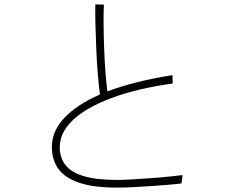

<svg xmlns="http://www.w3.org/2000/svg" viewBox="-20 -829 1040 874"><path d="M811 -32 806 6Q784 9 747.5 12Q711 15 668.5 18Q626 21 585.5 23Q545 25 514 25Q405 25 339.5 2.5Q274 -20 245 -61.5Q216 -103 216 -159Q216 -233 274 -293.5Q332 -354 435 -399Q430 -435 425.5 -488Q421 -541 418.5 -600Q416 -659 414.5 -714Q413 -769 414 -809L453 -808Q451 -772 451.5 -719.5Q452 -667 454 -610Q456 -553 460 -501Q464 -449 469 -413Q594 -460 765 -487L766 -449Q603 -426 488 -383Q373 -340 312.5 -283Q252 -226 252 -159Q252 -112 277.5 -78.5Q303 -45 360.5 -27.5Q418 -10 514 -10Q543 -10 583 -12.5Q623 -15 666.5 -18Q710 -21 748 -25Q786 -29 811 -32Z"/></svg>

Font: Zen Kaku Gothic Antique Light
Style: Regular
Weight: 300
Designer: Yoshimichi Ohira
Foundry: Positype
Version: Version 1.001